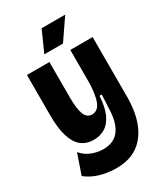

<svg xmlns="http://www.w3.org/2000/svg" viewBox="-210 -797 904 1043"><g transform="rotate(-30 241.5 -276.0)"><path d="M202 155Q169 155 134.5 148.5Q100 142 70 129Q40 116 17 97L60 -28Q87 3 122.5 16.5Q158 30 194 30Q239 30 268.5 9.5Q298 -11 313 -51.5Q328 -92 329 -151L333 -232H319Q315 -163 295.5 -120.5Q276 -78 245 -59Q214 -40 175 -40Q127 -40 96 -65.5Q65 -91 49.5 -142.5Q34 -194 34 -271V-527H175V-305Q175 -231 189 -197.5Q203 -164 234 -164Q253 -164 266.5 -175Q280 -186 288.5 -208Q297 -230 301.5 -262Q306 -294 306 -334V-527H446V-149Q446 -107 439 -63.5Q432 -20 415.5 19Q399 58 371 89Q343 120 301.5 137.5Q260 155 202 155ZM289 -577H172L230 -707H378Z"/></g></svg>

Font: Bricolage Grotesque 72pt SemiCondensed
Style: Bold
Weight: 700
Width: 4
Designer: Mathieu Triay
Foundry: Atelier Triay
Version: Version 1.001;gftools[0.9.33.dev8+g029e19f]